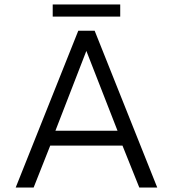

<svg xmlns="http://www.w3.org/2000/svg" viewBox="-20 -836 771 856"><path d="M215 -816H516V-762H215ZM329 -699H402L681 0H601L526 -187H204L130 0H50ZM504 -253 365 -609 227 -253Z"/></svg>

Font: Prompt Light
Style: Regular
Weight: 300
Designer: Katatrad Team
Foundry: CadsonDemak
Version: Version 1.001